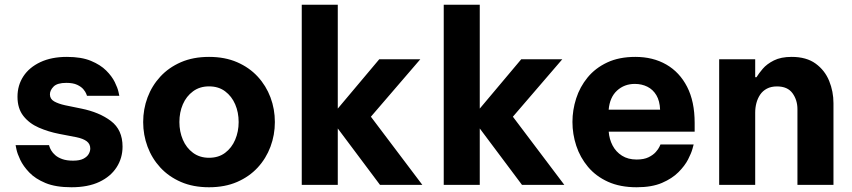

<svg xmlns="http://www.w3.org/2000/svg" viewBox="-20 -780 3594 810"><path d="M281.4 10Q215 10 171.9 -7.9Q128.8 -25.8 103.4 -52.5Q78 -79.2 65.5 -105.6Q53 -132 49.4 -149.9Q45.8 -167.8 45.8 -167.8H186.8Q186.8 -167.8 188.8 -161.2Q190.8 -154.6 196.4 -144.9Q202 -135.2 213.2 -125.3Q224.4 -115.4 242.8 -108.8Q261.2 -102.2 288.2 -102.2Q316 -102.2 331.7 -110.3Q347.4 -118.4 354.1 -130.2Q360.8 -142 360.8 -153.2Q360.8 -172.6 346 -183.9Q331.2 -195.2 302.2 -201.2L229.6 -215.2Q184.2 -224 143.8 -241.6Q103.4 -259.2 78.6 -290.8Q53.8 -322.4 53.8 -371.8Q53.8 -420.2 78.6 -458Q103.4 -495.8 150.3 -517.9Q197.2 -540 262.4 -540Q323.4 -540 363.6 -523.3Q403.8 -506.6 428 -482.4Q452.2 -458.2 464.2 -433.7Q476.2 -409.2 479.8 -392.5Q483.4 -375.8 483.4 -375.8H347Q347 -375.8 344 -384Q341 -392.2 332 -403.1Q323 -414 305.6 -422.2Q288.2 -430.4 259.8 -430.4Q221.4 -430.4 206 -414.7Q190.6 -399 190.6 -382Q190.6 -362.4 208.4 -352.3Q226.2 -342.2 254.4 -336L322.6 -322Q399 -306.6 448 -269.5Q497 -232.4 497 -161.4Q497 -113.2 471.9 -74.2Q446.8 -35.2 399 -12.6Q351.2 10 281.4 10Z M861.8 10Q794.8 10 743.3 -12.4Q691.8 -34.8 656.4 -73.2Q621 -111.6 602.5 -161.2Q584 -210.8 584 -265Q584 -319.8 602.5 -369.1Q621 -418.4 656.4 -456.8Q691.8 -495.2 743.3 -517.6Q794.8 -540 861.8 -540Q928.8 -540 980.3 -517.6Q1031.8 -495.2 1067.2 -456.8Q1102.6 -418.4 1121.1 -369.1Q1139.6 -319.8 1139.6 -265Q1139.6 -210.8 1121.1 -161.2Q1102.6 -111.6 1067.2 -73.2Q1031.8 -34.8 980.3 -12.4Q928.8 10 861.8 10ZM861.8 -114.4Q902 -114.4 929.8 -135.3Q957.6 -156.2 972.2 -190.6Q986.8 -225 986.8 -265Q986.8 -306 972.2 -339.9Q957.6 -373.8 929.8 -394.7Q902 -415.6 861.8 -415.6Q822.6 -415.6 794.3 -394.7Q766 -373.8 751.4 -339.9Q736.8 -306 736.8 -265Q736.8 -225 751.4 -190.6Q766 -156.2 794.3 -135.3Q822.6 -114.4 861.8 -114.4Z M1761.8 0H1583.2L1371.8 -282.4L1580 -530H1753.2L1502.2 -238.2L1531.6 -305ZM1405 0H1253V-760H1405Z M2360.8 0H2182.2L1970.8 -282.4L2179 -530H2352.2L2101.2 -238.2L2130.6 -305ZM2004 0H1852V-760H2004Z M2665.8 10Q2596 10 2544.9 -13.2Q2493.8 -36.4 2460.6 -76.1Q2427.4 -115.8 2411.2 -164.9Q2395 -214 2395 -265.6Q2395 -315.6 2410.7 -364.6Q2426.4 -413.6 2459 -453.3Q2491.6 -493 2541.7 -516.5Q2591.8 -540 2660.6 -540Q2734.6 -540 2790.8 -507.8Q2847 -475.6 2878.8 -413.7Q2910.6 -351.8 2910.6 -261.6V-224.6H2548Q2550.4 -192.8 2564.4 -166.1Q2578.4 -139.4 2604 -123.2Q2629.6 -107 2665.8 -107Q2696.6 -107 2716.1 -116.6Q2735.6 -126.2 2746.7 -138.8Q2757.8 -151.4 2762.1 -161Q2766.4 -170.6 2766.4 -170.6H2906.4Q2906.4 -170.6 2901.4 -152.2Q2896.4 -133.8 2882.8 -107.3Q2869.2 -80.8 2842.4 -53.8Q2815.6 -26.8 2772.7 -8.4Q2729.8 10 2665.8 10ZM2547.8 -317.2H2764.8Q2763.4 -354.2 2749.1 -378.3Q2734.8 -402.4 2711 -414.2Q2687.2 -426 2658.2 -426Q2613.8 -426 2583.1 -397.8Q2552.4 -369.6 2547.8 -317.2Z M3166 0H3014V-530H3166V-454.2H3171.4Q3180.8 -469.8 3197.9 -489.9Q3215 -510 3244.8 -525Q3274.6 -540 3319.8 -540Q3382 -540 3420.9 -511.7Q3459.8 -483.4 3478 -438.7Q3496.2 -394 3496.2 -344.6V0H3344.2V-319.4Q3344.2 -358 3323.4 -386.7Q3302.6 -415.4 3258 -415.4Q3233 -415.4 3215.3 -406Q3197.6 -396.6 3186.9 -380.7Q3176.2 -364.8 3171.1 -345.3Q3166 -325.8 3166 -305Z"/></svg>

Font: Be Vietnam Pro Variable Thin
Style: Regular
Weight: 100
Designer: Lam Bao, Tony Le, Vietanh Nguyen
Foundry: Yellow Type Foundry
Version: Version 1.002